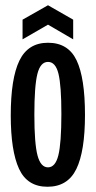

<svg xmlns="http://www.w3.org/2000/svg" viewBox="-20 -701 365 732"><path d="M161 11Q84 11 52.5 -57.5Q21 -126 21 -261Q21 -402 54 -470Q87 -538 163 -538Q240 -538 272 -471Q304 -404 304 -263Q304 -124 271 -56.5Q238 11 161 11ZM163 -63Q191 -63 202.5 -109Q214 -155 214 -267Q214 -374 203 -419.5Q192 -465 163 -465Q134 -465 122.5 -419Q111 -373 111 -264Q111 -154 123 -108.5Q135 -63 163 -63ZM66 -551V-626L163 -681L259 -626V-551L163 -607Z"/></svg>

Font: Bricolage Grotesque 96pt Condensed
Style: Regular
Weight: 400
Width: 3
Designer: Mathieu Triay
Foundry: Atelier Triay
Version: Version 1.001; ttfautohint (v1.8.4.7-5d5b);gftools[0.9.33.de